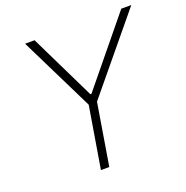

<svg xmlns="http://www.w3.org/2000/svg" viewBox="-130 -846 934 965"><g transform="rotate(-20 337.5 -363.5)"><path d="M106.5 -727.3H157.3L328.1 -376.4H333.8L621.1 -727.3H674.7L346.6 -329.9L292.3 0H247.5L302.2 -329.9Z"/></g></svg>

Font: Inter P Extra Light
Style: Italic
Weight: 200
Italic angle: 9.39999°
Designer: Rasmus Andersson
Foundry: rsms
Version: Version 3.018;git-588b23468